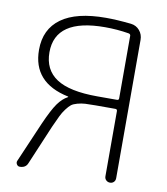

<svg xmlns="http://www.w3.org/2000/svg" viewBox="-83 -809 763 879"><g transform="rotate(10 298.5 -370.0)"><path d="M462 -678Q462 -686 453 -688Q399 -697 342 -697Q111 -697 111 -540Q111 -459 171.5 -419Q232 -379 362 -379H453Q462 -379 462 -387ZM339 -740Q390 -740 456 -733Q481 -730 496.5 -711.5Q512 -693 512 -668V-25Q512 -14 505 -7Q498 0 487.5 0Q477 0 469.5 -7Q462 -14 462 -25V-328Q462 -337 453 -337H362Q331 -337 313.5 -336Q296 -335 277.5 -330Q259 -325 249.5 -317.5Q240 -310 227.5 -293.5Q215 -277 206 -258Q197 -239 182 -206L105 -24Q96 0 68 0Q59 0 54 -8Q49 -16 52 -24L133 -212Q163 -280 184 -309.5Q205 -339 230 -352Q231 -352 231 -354Q231 -355 230 -355Q62 -390 62 -543Q62 -639 132 -689.5Q202 -740 339 -740Z"/></g></svg>

Font: Rounded Mplus 1c Light
Style: Regular
Weight: 300
Version: Version 1.059.20150529